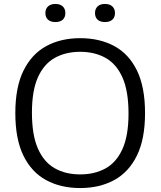

<svg xmlns="http://www.w3.org/2000/svg" viewBox="-20 -942 812 971"><path d="M385.5 9Q287.5 9 213.5 -31Q139.5 -71 98.5 -154.8Q57.5 -238.5 57.5 -370Q57.5 -501.5 99 -585.2Q140.5 -669 214.2 -709Q288 -749 385.5 -749Q484 -749 558 -709Q632 -669 672.8 -585.2Q713.5 -501.5 713.5 -370Q713.5 -238.5 672.2 -154.8Q631 -71 557 -31Q483 9 385.5 9ZM385.5 -60Q459 -60 514 -90.5Q569 -121 599.5 -188.8Q630 -256.5 630 -367.5Q630 -481 599.5 -549.8Q569 -618.5 514 -649.2Q459 -680 385.5 -680Q312.5 -680 257.5 -649.5Q202.5 -619 172 -551.5Q141.5 -484 141.5 -372.5Q141.5 -258.5 172 -190Q202.5 -121.5 257.2 -90.8Q312 -60 385.5 -60ZM511 -830.5Q486.5 -830.5 473.5 -842.5Q460.5 -854.5 460.5 -876Q460.5 -897 473.5 -909.5Q486.5 -922 511 -922Q535 -922 548.2 -909.5Q561.5 -897 561.5 -876Q561.5 -854.5 548.2 -842.5Q535 -830.5 511 -830.5ZM260 -830.5Q236 -830.5 222.8 -842.5Q209.5 -854.5 209.5 -876Q209.5 -897 222.8 -909.5Q236 -922 260 -922Q284.5 -922 297.5 -909.5Q310.5 -897 310.5 -876Q310.5 -854.5 297.5 -842.5Q284.5 -830.5 260 -830.5Z"/></svg>

Font: Encode Sans Semi Expanded
Style: Regular
Weight: 400
Width: 6
Designer: Multiple Designers
Foundry: Impallari Type
Version: Version 3.000; ttfautohint (v1.8.3) -l 8 -r 50 -G 200 -x 14 